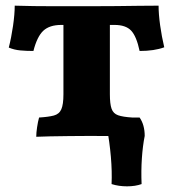

<svg xmlns="http://www.w3.org/2000/svg" viewBox="-20 -480 612 678"><path d="M108 3Q108 -11 111 -31Q114 -51 118 -65Q151 -67 170 -72Q189 -77 196.5 -94Q204 -111 204 -147V-392H197Q155 -392 133 -371.5Q111 -351 98 -300Q73 -300 51.5 -302Q30 -304 11 -312Q20 -347 26 -388.5Q32 -430 32 -460Q67 -459 100 -458.5Q133 -458 177.5 -458Q222 -458 289 -458Q348 -458 391.5 -458.5Q435 -459 470.5 -459.5Q506 -460 540 -460Q540 -430 545.5 -390.5Q551 -351 560 -313Q525 -300 473 -300Q462 -352 443 -372Q424 -392 384 -392H368V-147Q368 -113 374 -96Q380 -79 397 -73Q414 -67 447 -65Q452 -51 454 -32Q456 -13 456 3Q434 1 391.5 0.5Q349 0 297 0Q262 0 225 0.5Q188 1 156.5 1.5Q125 2 108 3ZM374 170Q376 126 371.5 73.5Q367 21 357 -32L397 -65H473Q491 -39 491 0Q484 35 481 79Q478 123 480 170Q458 178 428.5 178Q399 178 374 170Z"/></svg>

Font: Vollkorn ExtraBold
Style: Regular
Weight: 800
Designer: Friedrich Althausen
Foundry: Friedrich Althausen
Version: Version 5.000; ttfautohint (v1.8.3)